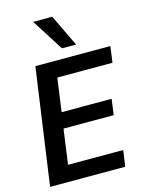

<svg xmlns="http://www.w3.org/2000/svg" viewBox="-138 -1034 847 1116"><g transform="rotate(-15 285.5 -476.0)"><path d="M21 0 120 -700H571L558 -603H226L198 -402H499L486 -307H184L155 -97H487L473 0ZM296 -760 174 -952H289L381 -760Z"/></g></svg>

Font: Host Grotesk Light SemiBold
Style: Italic
Weight: 600
Italic angle: -8°
Version: Version 1.003